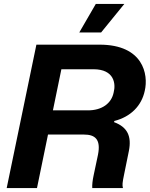

<svg xmlns="http://www.w3.org/2000/svg" viewBox="-20 -956 761 976"><path d="M292 -604H455C562 -604 569 -529 558 -487C547 -430 498 -395 427 -395H249ZM168 0 224 -272H407C462 -272 494 -249 478 -169L456 -65C450 -37 448 -16 449 0H605C601 -15 602 -27 611 -70L635 -188C650 -263 628 -310 560 -335L561 -341C644 -362 700 -418 716 -495C735 -577 709 -729 486 -729H165L14 0ZM494 -791 612 -936H467L383 -791Z"/></svg>

Font: Mona Sans
Style: Bold Italic
Weight: 700
Italic angle: -11.7°
Designer: Deni Anggara
Foundry: GitHub
Version: Version 2.000;Glyphs 3.2.3 (3260)